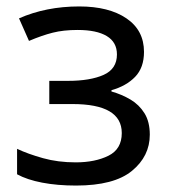

<svg xmlns="http://www.w3.org/2000/svg" viewBox="-20 -566 530 596"><path d="M226 -546Q318 -546 372.5 -509Q427 -472 427 -405Q427 -356 399.5 -327.5Q372 -299 326 -286V-282Q358 -273 385 -257Q412 -241 428.5 -214.5Q445 -188 445 -148Q445 -81 389.5 -35.5Q334 10 216 10Q158 10 111 1Q64 -8 33 -25V-104Q67 -88 113.5 -75Q160 -62 215 -62Q275 -62 316.5 -82.5Q358 -103 358 -153Q358 -243 205 -243H133V-315H191Q260 -315 301.5 -333.5Q343 -352 343 -397Q343 -435 311.5 -454Q280 -473 221 -473Q177 -473 143.5 -464.5Q110 -456 70 -439L39 -509Q123 -546 226 -546Z"/></svg>

Font: Noto Sans
Style: Regular
Weight: 400
Designer: Monotype Design Team
Foundry: Monotype Imaging Inc.
Version: Version 1.902